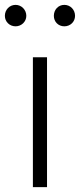

<svg xmlns="http://www.w3.org/2000/svg" viewBox="-35 -768 328 788"><path d="M100 0H158V-533H100ZM29 -660C53 -660 73 -679 73 -703C73 -728 53 -748 29 -748C4 -748 -15 -728 -15 -703C-15 -679 4 -660 29 -660ZM229 -660C254 -660 273 -679 273 -703C273 -728 254 -748 229 -748C204 -748 186 -728 186 -703C186 -679 204 -660 229 -660Z"/></svg>

Font: Noto Sans JP Light
Style: Regular
Weight: 300
Designer: Ryoko NISHIZUKA (kana & ideographs); Paul D. Hunt (Latin, Greek & Cyrillic); Wenlong ZHANG (bopomofo); Sandoll Communica
Foundry: Adobe Systems Incorporated
Version: Version 1.004;PS 1.004;hotconv 1.0.82;makeotf.lib2.5.63406